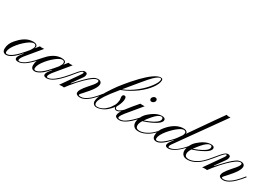

<svg xmlns="http://www.w3.org/2000/svg" viewBox="-28 -1667 3610 2560"><g transform="rotate(30 1777.5 -387.0)"><path d="M194.8 1Q146 1 146 -29.3Q146 -54.2 174.3 -91.8L205.1 -130.9L200.2 -132.8Q118.2 -31.7 45.4 -5.9Q25.4 1 10.7 1Q-49.3 1 -49.3 -63Q-49.3 -138.2 10.7 -206.5Q99.6 -310.1 189.5 -329.1Q216.3 -334.5 235.4 -334.5Q254.4 -334.5 265.4 -331.8Q276.4 -329.1 284.7 -324.2Q302.2 -313 302.2 -296.6Q302.2 -280.3 296.4 -265.6L344.2 -324.7Q357.4 -320.8 368.7 -320.8Q397.5 -320.8 410.2 -322.8L245.6 -124.5Q187 -56.2 187 -28.3Q187 -12.7 205.6 -12.7Q224.1 -12.7 248.3 -23.9Q272.5 -35.2 296.4 -52.7Q320.3 -70.3 343 -91.8Q365.7 -113.3 385 -133.8Q404.3 -154.3 418.9 -171.9L442.4 -198.2L452.6 -189.9L427.7 -161.6Q287.1 1 194.8 1ZM59.6 -174.8Q-9.3 -91.3 -9.3 -38.1Q-9.3 -13.7 12.7 -13.7Q84 -13.7 218.3 -171.4L259.3 -220.7Q288.6 -265.1 288.6 -285.2Q288.6 -319.3 254.4 -319.3Q208 -319.3 121.1 -240.2Q91.3 -212.9 59.6 -174.8Z M633.8 1Q585 1 585 -29.3Q585 -54.2 613.3 -91.8L644 -130.9L639.2 -132.8Q557.1 -31.7 484.4 -5.9Q464.4 1 449.7 1Q389.6 1 389.6 -63Q389.6 -138.2 449.7 -206.5Q538.6 -310.1 628.4 -329.1Q655.3 -334.5 674.3 -334.5Q693.4 -334.5 704.3 -331.8Q715.3 -329.1 723.6 -324.2Q741.2 -313 741.2 -296.6Q741.2 -280.3 735.4 -265.6L783.2 -324.7Q796.4 -320.8 807.6 -320.8Q836.4 -320.8 849.1 -322.8L684.6 -124.5Q626 -56.2 626 -28.3Q626 -12.7 644.5 -12.7Q663.1 -12.7 687.3 -23.9Q711.4 -35.2 735.4 -52.7Q759.3 -70.3 782 -91.8Q804.7 -113.3 824 -133.8Q843.3 -154.3 857.9 -171.9L881.3 -198.2L891.6 -189.9L866.7 -161.6Q726.1 1 633.8 1ZM498.5 -174.8Q429.7 -91.3 429.7 -38.1Q429.7 -13.7 451.7 -13.7Q522.9 -13.7 657.2 -171.4L698.2 -220.7Q727.5 -265.1 727.5 -285.2Q727.5 -319.3 693.4 -319.3Q647 -319.3 560.1 -240.2Q530.3 -212.9 498.5 -174.8Z M895.5 -9.3Q882.3 -11.7 866.2 -11.7Q840.3 -11.7 820.8 -6.8L990.2 -249Q1022 -293.5 1022.9 -301.8Q1024.9 -317.9 1012.7 -317.9Q994.6 -317.9 922.9 -228.5L891.6 -189.9Q887.7 -188 883.5 -192.1Q879.4 -196.3 881.3 -198.2Q895.5 -213.4 913.3 -236.6Q931.2 -259.8 950.7 -281.2Q998.5 -334.5 1030.3 -334.5Q1084 -334.5 1064.5 -279.3Q1060.5 -267.6 1047.4 -249L944.8 -106.4L947.3 -101.1Q1070.3 -235.8 1122.1 -279.3Q1171.4 -320.3 1195.6 -327.4Q1219.7 -334.5 1235.1 -334.5Q1250.5 -334.5 1261.5 -330.1Q1272.5 -325.7 1279.3 -318.8Q1292 -306.2 1291.7 -288.3Q1291.5 -270.5 1284.9 -252Q1278.3 -233.4 1262.7 -208Q1230 -155.8 1152.3 -71.8Q1120.1 -38.1 1118.7 -32.5Q1117.2 -26.9 1117.2 -23.9Q1117.2 -12.7 1147.2 -12.7Q1177.2 -12.7 1203.4 -25.1Q1229.5 -37.6 1254.6 -56.6Q1279.8 -75.7 1302.5 -98.4Q1325.2 -121.1 1343.3 -141.8Q1361.3 -162.6 1373.5 -178Q1385.7 -193.4 1390.1 -198.2L1400.4 -189.9Q1395.5 -184.6 1382.8 -168.5Q1370.1 -152.3 1351.3 -131.3Q1332.5 -110.4 1308.8 -86.9Q1285.2 -63.5 1258.8 -43.9Q1197.3 1 1147.5 1Q1103.5 1 1086.4 -21Q1081.1 -27.8 1081.1 -37.1Q1081.1 -46.4 1083.7 -58.3Q1086.4 -70.3 1096.7 -88.9Q1119.6 -128.4 1161.9 -175.8Q1204.1 -223.1 1217.3 -239.7Q1230.5 -256.3 1238.3 -268.6Q1252.9 -292 1252.9 -304.7Q1252.9 -322.3 1229.5 -322.3Q1181.2 -322.3 1069.8 -212.9Q1013.7 -158.2 940.9 -68.8Z M1617.7 -125Q1605 -108.4 1586.4 -90.3Q1522 -17.6 1441.9 0Q1419.9 4.9 1403.1 4.9Q1386.2 4.9 1374.5 -0.2Q1362.8 -5.4 1355 -13.7Q1339.8 -30.3 1339.8 -55.9Q1339.8 -81.5 1348.1 -107.7Q1356.4 -133.8 1372.1 -164.3Q1387.7 -194.8 1410.2 -230L1459.5 -306.6L1504.9 -371.1Q1531.2 -406.2 1562.5 -444.3L1627.4 -521Q1789.6 -706.5 1894.5 -757.3Q1922.4 -771 1944.3 -771Q1980 -771 1980 -744.4Q1980 -717.8 1966.6 -686Q1953.1 -654.3 1928 -619.4Q1902.8 -584.5 1866.2 -548.1Q1829.6 -511.7 1783.2 -477.1Q1684.6 -403.3 1561.5 -355Q1452.6 -221.7 1418.9 -167.2Q1385.3 -112.8 1376 -88.9Q1366.7 -64.9 1366.7 -48.8Q1366.7 -7.3 1403.3 -7.3Q1482.4 -7.3 1549.8 -78.1Q1572.8 -101.6 1590.8 -133.8Q1615.7 -164.6 1623 -225.1Q1624.5 -237.3 1624.5 -240.2L1618.7 -282.7Q1621.6 -319.8 1648.9 -319.8Q1682.6 -319.8 1675.8 -261.7Q1672.9 -235.8 1659.2 -200.7Q1645.5 -165.5 1631.3 -143.6Q1630.4 -140.1 1630.6 -136.5Q1630.9 -132.8 1630.9 -128.9Q1630.9 -104.5 1658.2 -103Q1685.1 -103 1728.5 -142.6Q1757.3 -168.9 1779.3 -198.2L1789.6 -189.9Q1781.2 -181.2 1766.8 -164.6Q1752.4 -147.9 1734.4 -131.8Q1690.4 -90.8 1655.8 -90.8Q1621.1 -90.8 1617.7 -125ZM1963.4 -742.2Q1963.4 -760.7 1944.3 -760.7Q1903.8 -760.7 1810.5 -655.3L1752 -585.9L1577.6 -374.5Q1673.3 -411.6 1769.5 -488.3Q1853 -555.7 1909.2 -630.9Q1963.4 -703.6 1963.4 -742.2Z M1985.8 -489.3Q2000 -503.9 2016.8 -503.9Q2033.7 -503.9 2041.7 -494.9Q2049.8 -485.8 2049.8 -475.1Q2049.8 -464.4 2045.7 -456.1Q2041.5 -447.8 2034.4 -441.4Q2027.3 -435.1 2018.6 -431.4Q2009.8 -427.7 1998.5 -427.7Q1987.3 -427.7 1979.2 -436.3Q1971.2 -444.8 1971.2 -455.6Q1971.2 -466.3 1975.1 -474.6Q1979 -482.9 1985.8 -489.3ZM1909.7 -102.1 1953.6 -146Q1973.1 -166.5 1985.8 -181.4Q1998.5 -196.3 2001 -198.7L2010.7 -189.9Q2005.9 -185.1 1992.4 -169.2Q1979 -153.3 1959 -132.1Q1939 -110.8 1914.1 -87.4Q1889.2 -64 1861.8 -44.4Q1798.8 1 1751.5 1Q1721.2 1 1703.1 -10Q1685.1 -21 1685.1 -35.2Q1685.1 -49.3 1688 -60.5Q1690.9 -71.8 1698.7 -87.4Q1706.5 -103 1720.5 -124Q1734.4 -145 1756.6 -174.3Q1778.8 -203.6 1810.5 -242.2L1885.7 -331.1Q1891.6 -329.6 1909.7 -329.6H1932.6Q1945.3 -329.6 1953.1 -330.6Q1791.5 -137.7 1771.2 -111.1Q1751 -84.5 1741.2 -69.3Q1724.1 -43.5 1724.1 -28.1Q1724.1 -12.7 1752.9 -12.7Q1781.7 -12.7 1807.4 -25.9Q1833 -39.1 1859.1 -58.8Q1885.3 -78.6 1909.7 -102.1Z M1974.1 -22Q1928.2 -71.8 1974.6 -168.9Q1994.6 -211.9 2035.2 -247.3Q2075.7 -282.7 2106.4 -300.3Q2166 -334.5 2218.3 -334.5Q2270 -334.5 2272.5 -302.2Q2275.9 -250 2145.5 -188.5Q2097.7 -166 2024.9 -142.1Q1996.1 -95.2 1996.1 -65.7Q1996.1 -36.1 2011.5 -23.7Q2026.9 -11.2 2056.4 -11.2Q2085.9 -11.2 2120.4 -23.9Q2154.8 -36.6 2184.8 -56.2Q2214.8 -75.7 2239.3 -98.6Q2263.7 -121.6 2282.5 -142.6Q2301.3 -163.6 2313.2 -179Q2325.2 -194.3 2329.6 -198.2L2339.8 -189.9Q2333.5 -184.6 2320.6 -168Q2307.6 -151.4 2287.8 -130.1Q2268.1 -108.9 2242.4 -85.4Q2216.8 -62 2185.8 -42.2Q2154.8 -22.5 2118.9 -9.8Q2083 2.9 2050.8 2.9Q2018.6 2.9 2001.7 -3.7Q1984.9 -10.3 1974.1 -22ZM2036.1 -159.2Q2183.6 -210.9 2226.1 -262.2Q2240.2 -279.3 2240.2 -295.4Q2240.2 -322.8 2214.8 -322.8Q2169.9 -322.8 2102.5 -244.1Q2055.7 -189.5 2036.1 -159.2Z M2512.7 -132.8Q2393.1 1 2322.3 1Q2260.3 1 2260.3 -63Q2260.3 -137.2 2321.3 -206.5Q2431.2 -334.5 2553.2 -334.5Q2589.8 -334.5 2607.4 -312Q2612.8 -304.7 2612.8 -298.3Q2612.8 -292 2612.5 -290.3Q2612.3 -288.6 2612.3 -286.1L2854.5 -633.8L2957 -778.8Q2975.1 -771 2990.7 -771Q3006.3 -771 3019 -772.5L2555.2 -122.1Q2526.9 -84 2512.5 -61.8Q2498 -39.6 2498 -26.6Q2498 -13.7 2510.3 -13.7Q2557.6 -13.7 2617.7 -57.6Q2672.9 -97.7 2738.3 -177.7Q2750.5 -193.4 2755.4 -198.2L2766.1 -189.9Q2760.7 -184.6 2747.3 -168.5Q2733.9 -152.3 2714.1 -131.3Q2694.3 -110.4 2669.7 -86.9Q2645 -63.5 2617.2 -43.9Q2554.2 1 2506.1 1Q2458 1 2458.5 -30.5Q2459 -62 2516.6 -130.9ZM2371.1 -173.8Q2301.3 -88.9 2301.3 -38.1Q2301.3 -13.7 2325.7 -13.7Q2369.1 -13.7 2446.8 -84.5L2486.8 -123Q2521.5 -157.2 2543.5 -188.5L2586.9 -250.5Q2598.1 -272.9 2598.1 -289.1Q2598.1 -305.2 2586.4 -312.3Q2574.7 -319.3 2562 -319.3Q2549.3 -319.3 2530 -310.8Q2510.7 -302.2 2486.3 -284.2Q2433.1 -246.1 2371.1 -173.8Z M2729 -22Q2683.1 -71.8 2729.5 -168.9Q2749.5 -211.9 2790 -247.3Q2830.6 -282.7 2861.3 -300.3Q2920.9 -334.5 2973.1 -334.5Q3024.9 -334.5 3027.3 -302.2Q3030.8 -250 2900.4 -188.5Q2852.5 -166 2779.8 -142.1Q2751 -95.2 2751 -65.7Q2751 -36.1 2766.4 -23.7Q2781.7 -11.2 2811.3 -11.2Q2840.8 -11.2 2875.2 -23.9Q2909.7 -36.6 2939.7 -56.2Q2969.7 -75.7 2994.1 -98.6Q3018.6 -121.6 3037.4 -142.6Q3056.2 -163.6 3068.1 -179Q3080.1 -194.3 3084.5 -198.2L3094.7 -189.9Q3088.4 -184.6 3075.4 -168Q3062.5 -151.4 3042.7 -130.1Q3022.9 -108.9 2997.3 -85.4Q2971.7 -62 2940.7 -42.2Q2909.7 -22.5 2873.8 -9.8Q2837.9 2.9 2805.7 2.9Q2773.4 2.9 2756.6 -3.7Q2739.7 -10.3 2729 -22ZM2791 -159.2Q2938.5 -210.9 2981 -262.2Q2995.1 -279.3 2995.1 -295.4Q2995.1 -322.8 2969.7 -322.8Q2924.8 -322.8 2857.4 -244.1Q2810.5 -189.5 2791 -159.2Z M3098.6 -9.3Q3085.4 -11.7 3069.3 -11.7Q3043.5 -11.7 3023.9 -6.8L3193.4 -249Q3225.1 -293.5 3226.1 -301.8Q3228 -317.9 3215.8 -317.9Q3197.8 -317.9 3126 -228.5L3094.7 -189.9Q3090.8 -188 3086.7 -192.1Q3082.5 -196.3 3084.5 -198.2Q3098.6 -213.4 3116.5 -236.6Q3134.3 -259.8 3153.8 -281.2Q3201.7 -334.5 3233.4 -334.5Q3287.1 -334.5 3267.6 -279.3Q3263.7 -267.6 3250.5 -249L3147.9 -106.4L3150.4 -101.1Q3273.4 -235.8 3325.2 -279.3Q3374.5 -320.3 3398.7 -327.4Q3422.9 -334.5 3438.2 -334.5Q3453.6 -334.5 3464.6 -330.1Q3475.6 -325.7 3482.4 -318.8Q3495.1 -306.2 3494.9 -288.3Q3494.6 -270.5 3488 -252Q3481.4 -233.4 3465.8 -208Q3433.1 -155.8 3355.5 -71.8Q3323.2 -38.1 3321.8 -32.5Q3320.3 -26.9 3320.3 -23.9Q3320.3 -12.7 3350.3 -12.7Q3380.4 -12.7 3406.5 -25.1Q3432.6 -37.6 3457.8 -56.6Q3482.9 -75.7 3505.6 -98.4Q3528.3 -121.1 3546.4 -141.8Q3564.5 -162.6 3576.7 -178Q3588.9 -193.4 3593.3 -198.2L3603.5 -189.9Q3598.6 -184.6 3585.9 -168.5Q3573.2 -152.3 3554.4 -131.3Q3535.6 -110.4 3512 -86.9Q3488.3 -63.5 3461.9 -43.9Q3400.4 1 3350.6 1Q3306.6 1 3289.6 -21Q3284.2 -27.8 3284.2 -37.1Q3284.2 -46.4 3286.9 -58.3Q3289.6 -70.3 3299.8 -88.9Q3322.8 -128.4 3365 -175.8Q3407.2 -223.1 3420.4 -239.7Q3433.6 -256.3 3441.4 -268.6Q3456.1 -292 3456.1 -304.7Q3456.1 -322.3 3432.6 -322.3Q3384.3 -322.3 3272.9 -212.9Q3216.8 -158.2 3144 -68.8Z"/></g></svg>

Font: Pinyon Script
Style: Regular
Weight: 400
Designer: Nicole Fally
Foundry: Nicole Fally
Version: Version 1.005